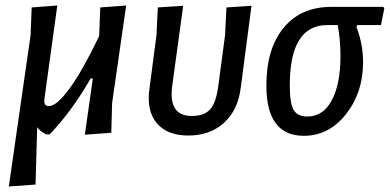

<svg xmlns="http://www.w3.org/2000/svg" viewBox="-20 -485 1415 697"><path d="M141 -124Q138 -100 158 -100Q186 -100 233 -164.5Q280 -229 339 -352L340 -357L344 -458L438 -465L387 -111L384 -3L288 4L317 -200H309Q240 -80 160 3H148Q126 -8 115 -23L109 185L12 192L91 -357L95 -458L188 -465Z M664 7Q587 7 549.5 -37.5Q512 -82 522 -159L548 -357L553 -458L645 -464L605 -172Q591 -64 676 -64Q721 -64 742.5 -87.5Q764 -111 772 -170L797 -357L802 -458L893 -464L854 -167Q844 -85 793 -39Q742 7 664 7Z M1083 8Q947 8 947 -174Q947 -308 1009.5 -384Q1072 -460 1183 -460H1372L1375 -454L1363 -394H1277L1274 -387Q1298 -325 1298 -259Q1298 -149 1236 -70.5Q1174 8 1083 8ZM1096 -62Q1153 -62 1184.5 -121Q1216 -180 1216 -281Q1216 -341 1206 -394H1168Q1032 -394 1032 -175Q1032 -110 1046 -86Q1060 -62 1096 -62Z"/></svg>

Font: Alegreya Sans Medium
Style: Italic
Weight: 500
Italic angle: -7°
Designer: Juan Pablo del Peral
Foundry: Huerta Tipografica
Version: Version 2.007